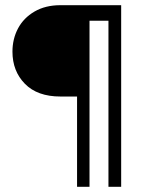

<svg xmlns="http://www.w3.org/2000/svg" viewBox="-20 -720 567 740"><path d="M447 0H398V-640H325V0H277V-348H213Q124 -348 76 -397Q28 -446 28 -521Q28 -570 49.5 -610.5Q71 -651 113 -675.5Q155 -700 213 -700H447Z"/></svg>

Font: Be Vietnam Light
Style: Regular
Weight: 300
Designer: Gabriel Lam
Foundry: TypeRant
Version: Version 4.000